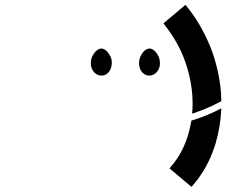

<svg xmlns="http://www.w3.org/2000/svg" viewBox="-20 -876 1010 773"><path d="M727 -856Q786 -786 826 -689.5Q844.5 -644.5 857 -588Q860.5 -571 862.5 -560Q867 -532.5 867 -531Q871 -499 871 -469Q870 -468 868 -467Q836.5 -450 800 -435Q797.5 -434 792.5 -432.2Q787.5 -430.5 785 -429.5Q767.5 -422.5 753.5 -418.5Q761 -497.5 739.5 -582Q734.5 -601.5 725.5 -628Q719 -647 708 -671Q683.5 -722.5 651 -765Q650 -766.5 647.8 -769.2Q645.5 -772 644.5 -773.5Q643.5 -775 641.2 -777.8Q639 -780.5 638 -782Q652.5 -794 682 -819Q711.5 -844 726 -856Q727 -856.5 727 -856ZM387.5 -680.5Q398 -681 409.5 -670.5Q414 -666 419 -658.5Q419 -658 419.2 -658Q419.5 -658 419.5 -657.5Q431.5 -641 430 -619Q428.5 -597.5 416.5 -584Q402 -568.5 381 -572.5Q372.5 -574 366 -579Q360 -583.5 355.5 -589.5Q345.5 -603.5 345.5 -621.5Q345.5 -641 356.5 -658Q364.5 -671.5 377.5 -678Q381.5 -680.5 387.5 -680.5ZM581.5 -680.5Q596.5 -681 611.5 -661Q616.5 -653 619.5 -646.5Q622.5 -639 623.5 -628Q625.5 -610 618 -595.8Q610.5 -581.5 597.5 -575.5Q590.5 -572.5 589.5 -572.5Q568 -568.5 553 -584.5Q543.5 -594.5 540.8 -610.2Q538 -626 543 -642Q545.5 -651 551 -659Q554 -664 556 -666Q562.5 -673.5 570 -677.5Q575 -680.5 581.5 -680.5ZM751 -123.5Q735 -137 662.5 -198Q664.5 -201 666 -202.5Q732 -276.5 750.5 -390.5Q813 -409 870.5 -439.5L871 -439Q868 -366.5 848 -298.5Q844 -284.5 834 -258.5Q806 -186 751 -123.5Z"/></svg>

Font: DSEG7 7SEGGCHAN
Style: Regular
Weight: 400
Designer: Keshikan(Twitter:@keshinomi_88pro)
Version: Version 0.3